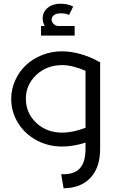

<svg xmlns="http://www.w3.org/2000/svg" viewBox="-20 -783 619 1026"><path d="M378.9 -644V-592.8H199.2V-644H219.2Q208 -664.1 208 -684.1Q208 -719.2 234.9 -741.2Q261.7 -763.2 303.2 -763.2Q341.8 -763.2 371.1 -748L349.1 -703.1Q331.5 -711.9 304.2 -711.9Q282.2 -711.9 269 -702.6Q255.9 -693.4 255.9 -679.2Q255.9 -666 266.4 -655.3Q276.9 -644.5 292 -644ZM508.8 -453.1 515.1 -451.2V12.2Q515.1 111.8 463.6 167Q412.1 222.2 319.8 223.1L307.1 147.9Q374 150.9 405.5 117.9Q437 85 437 12.2V-21Q373 0 311 0Q237.3 0 175 -33.7Q112.8 -67.4 76.4 -126Q40 -184.6 40 -254.9Q40 -307.1 61.5 -354.2Q83 -401.4 119.1 -435.3Q155.3 -469.2 205.6 -489Q255.9 -508.8 311 -508.8Q358.4 -508.8 410.4 -494.1Q462.4 -479.5 508.8 -453.1ZM313 -74.2Q369.1 -74.2 437 -100.1V-404.8Q365.2 -435.1 313 -435.1Q229 -435.1 173.6 -382.3Q118.2 -329.6 118.2 -254.9Q118.2 -179.2 173.6 -126.7Q229 -74.2 313 -74.2Z"/></svg>

Font: Montserrat-Arabic Light
Style: Regular
Weight: 300
Designer: Mohamed Gaber
Foundry: Kief Type Foundry
Version: Version 5.008;PS 005.008;hotconv 1.0.88;makeotf.lib2.5.64775